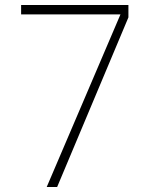

<svg xmlns="http://www.w3.org/2000/svg" viewBox="-20 -753 600 773"><path d="M497 -733H65V-695H465L168 0H210L497 -683Z"/></svg>

Font: Kreadon Extra Light
Style: Regular
Weight: 200
Designer: kohakuno
Foundry: StudioGnu
Version: Version 1.000;Glyphs 3.1.2 (3151)